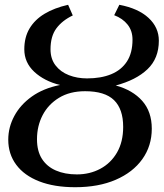

<svg xmlns="http://www.w3.org/2000/svg" viewBox="-20 -771 687 802"><path d="M294 11Q206.5 11 143.8 -13.5Q81 -38 47.8 -82.8Q14.5 -127.5 14.5 -187.5Q14.5 -239.5 39.8 -286.5Q65 -333.5 113 -367.8Q161 -402 230.5 -416Q164.5 -432.5 123 -471.2Q81.5 -510 81.5 -565Q81.5 -615.5 103.5 -652.2Q125.5 -689 166.2 -713.5Q207 -738 264.5 -751L284 -706.5Q240 -685.5 215.5 -652.5Q191 -619.5 191 -565Q191 -525 212 -497.8Q233 -470.5 267.8 -457Q302.5 -443.5 343.5 -443.5Q402 -443.5 444.5 -461Q487 -478.5 510.2 -514.2Q533.5 -550 533.5 -605.5Q533.5 -642.5 513 -668.2Q492.5 -694 457 -707.5L478.5 -751Q557.5 -736 600.5 -696.2Q643.5 -656.5 643.5 -601Q643.5 -527 596 -481.8Q548.5 -436.5 463.5 -414Q534.5 -394.5 574.2 -349.5Q614 -304.5 614 -233.5Q614 -161.5 574.5 -106.2Q535 -51 463.2 -20Q391.5 11 294 11ZM301 -42.5Q355 -42.5 399 -66Q443 -89.5 468.8 -134Q494.5 -178.5 494.5 -241Q494.5 -315.5 456.2 -352.8Q418 -390 335.5 -390Q271.5 -390 226.5 -362.5Q181.5 -335 158 -289.8Q134.5 -244.5 134.5 -189.5Q134.5 -140 155.2 -107.5Q176 -75 213.5 -58.8Q251 -42.5 301 -42.5Z"/></svg>

Font: Merriweather 24pt Medium
Style: Italic
Weight: 500
Italic angle: -7.8°
Version: Version 2.101